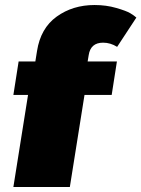

<svg xmlns="http://www.w3.org/2000/svg" viewBox="-20 -745 563 765"><path d="M33.3 0 91.7 -366.7H33.3L54.2 -500H120.8L127.5 -541.7Q141.7 -632.5 205.8 -678.8Q270 -725 356.7 -725Q403.3 -725 443.3 -713.3Q483.3 -701.7 498.8 -692.5Q514.2 -683.3 523.3 -675L446.7 -558.3Q420 -575 390.8 -575Q340.8 -575 333.3 -525L329.2 -500H445.8L425 -366.7H316.7L258.3 0Z"/></svg>

Font: BoonTook
Style: Italic
Weight: 400
Italic angle: -9°
Designer: Sungsit Sawaiwan
Foundry: FontUni
Version: Version 3.0